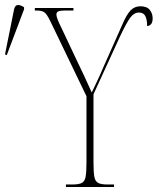

<svg xmlns="http://www.w3.org/2000/svg" viewBox="-147 -746 629 766"><path d="M116 0V-10H142Q167 -10 179 -16Q191 -22 194.5 -40.5Q198 -59 198 -98V-362L54 -661Q39 -692 28.5 -698Q18 -704 -2 -704H-8V-714H146V-704H116Q91 -704 84.5 -700Q78 -696 78 -688Q78 -681 83 -668Q88 -655 98 -635L157 -510Q174 -475 188 -445Q202 -415 219 -377Q227 -394 239.5 -420Q252 -446 265 -477L341 -648Q358 -688 374 -704.5Q390 -721 413 -721Q439 -721 450.5 -706.5Q462 -692 462 -673Q462 -656 455 -649Q448 -642 440 -642Q440 -667 433 -681.5Q426 -696 407 -696Q388 -696 373 -676Q358 -656 332 -601L226 -370V-98Q226 -59 229.5 -40.5Q233 -22 245 -16Q257 -10 282 -10H308V0ZM-120 -526 -127 -529 -91 -708Q-87 -726 -75.5 -726Q-64 -726 -51 -717V-709Z"/></svg>

Font: Noto Serif Display ExtraCondensed Thin
Style: Regular
Weight: 100
Width: 2
Designer: Monotype Design Team
Foundry: Monotype Imaging Inc.
Version: Version 2.009